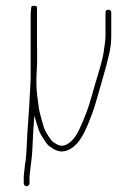

<svg xmlns="http://www.w3.org/2000/svg" viewBox="-20 -516 456 667"><path d="M69.5 39C67.5 50.3 66.2 59.8 65.5 67.5C64.8 75.2 64.2 81.5 63.5 86.5C62.8 91.5 62.5 96.3 62.5 101V121C62.5 123.7 63.5 126 65.5 128C67.5 130 69.8 131 72.5 131C75.2 131 77.5 130 79.5 128C81.5 126 82.5 123.7 82.5 121V101C82.5 97 82.8 92.8 83.5 88.5C84.2 84.2 84.8 78.2 85.5 70.5C86.2 62.8 87.3 53.2 89 41.5C90.7 29.8 91.8 16.3 92.5 1C94.9 -53.3 97.2 -91.9 99.5 -115C104.3 -95.9 109.6 -78.3 115.6 -62.2C119 -52.9 126.5 -39.9 138 -23C143 -15.7 148 -10.3 153 -7L166.5 2C193.4 17.4 220.2 11 247 -17C263.6 -34.4 281.6 -69.9 301 -123.5C306.7 -139.2 312 -156.2 317 -174.5C322 -192.8 326.7 -209.1 331.1 -223.4C335.4 -237.6 341.4 -258.8 349 -287C351.3 -295.7 354.8 -309.9 359.5 -329.8C364.2 -349.7 366.5 -370.3 366.5 -391.5V-472C366.5 -478.7 363.2 -482 356.5 -482C349.8 -482 346.5 -478.7 346.5 -472V-392.5C346.5 -386.2 346 -378.7 345 -370C344 -361.3 342.2 -348.5 339.6 -331.5C337 -314.5 327.6 -279.8 311.5 -227.5C307.5 -214.5 303 -198.8 298 -180.5C293 -162.2 287.7 -145.3 282 -130C262.9 -78.4 246.6 -45.4 233 -31C212.6 -9.4 193.6 -4.3 176 -15.5L165 -22.5C161.3 -24.8 156 -31.3 149.1 -41.8C142.1 -52.4 136.9 -61.8 133.5 -70C122.3 -106.6 115.9 -131.4 114.5 -144.5C113.2 -156.8 111.5 -169.5 109.5 -182.5C107.5 -195.5 106.5 -209.3 106.5 -224V-247C108.5 -279.5 109.4 -305 109 -323.5C108.7 -340.5 108.5 -353.3 108.5 -362V-490C108.5 -494 105.2 -496 98.5 -496C91.8 -496 88.5 -494 88.5 -490C87.8 -484.7 87.2 -477.7 86.5 -469V-241C84.5 -203 83.3 -181.3 83 -176C82.7 -170.7 82.2 -161 81.5 -147C80.8 -133 79.6 -115.1 77.8 -93.2C76 -71.4 74.5 -46.7 73.3 -19.2C72.1 8.3 70.8 27.7 69.5 39Z"/></svg>

Font: Proton
Style: RgExt
Weight: 500
Version: Version 1.017